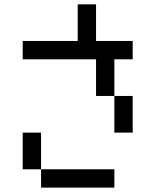

<svg xmlns="http://www.w3.org/2000/svg" viewBox="-20 -853 707 873"><path d="M83.3 -83.3V-250H166.7V-83.3ZM83.3 -583.3V-666.7H333.3V-833.3H416.7V-666.7H583.3V-583.3H500V-416.7H416.7V-583.3ZM166.7 -83.3H500V0H166.7ZM500 -416.7H583.3V-250H500Z"/></svg>

Font: Galmuri11 Condensed
Style: Regular
Weight: 400
Width: 3
Designer: Lee Minseo (quiple)
Version: Version 2.399;hotconv 1.1.1;makeotfexe 2.6.0 DEVELOPMENT